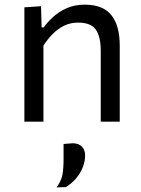

<svg xmlns="http://www.w3.org/2000/svg" viewBox="-20 -528 613 833"><path d="M85.8 0Q85.8 -55.3 85.8 -106.4Q85.8 -157.6 85.8 -218.8V-268.8Q85.8 -324 85.8 -381.4Q85.8 -438.9 85.8 -496.2L158 -501.1L160.7 -409.2H169.7Q185.6 -431.7 210.5 -454.5Q235.4 -477.3 269.5 -492.5Q303.7 -507.8 347.5 -507.8Q426.7 -507.8 463.1 -462.4Q499.5 -417 499.5 -330.4Q499.5 -298 499.5 -273Q499.5 -248.1 499.5 -218.8Q499.5 -159.8 499.5 -107.5Q499.5 -55.3 499.5 0H417Q417 -55.3 417 -107.1Q417 -159 417 -215.3V-309.3Q417 -368.9 395.8 -399.4Q374.7 -429.9 318.9 -429.9Q285.3 -429.9 258 -416.4Q230.6 -402.9 208.4 -380.3Q186.2 -357.7 168.4 -330.2V-215.3Q168.4 -156.8 168.4 -106Q168.4 -55.3 168.4 0ZM225.6 285Q245.9 256.7 250.9 229.7Q255.8 202.6 255.8 162.5Q255.8 146.2 255.8 129.5Q255.8 112.8 255.8 96.6L297.1 93.4Q323.3 94.6 336.3 109.1Q349.3 123.6 349.3 146.1Q349.3 172 339.1 197.9Q328.8 223.7 310.1 245.9Q291.3 268.1 265.8 283.7Z"/></svg>

Font: Commissioner Thin
Style: Regular
Weight: 100
Designer: Kostas Bartsokas
Foundry: Kostas Bartsokas
Version: Version 1.001;gftools[0.9.23]